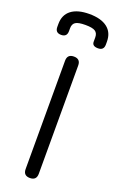

<svg xmlns="http://www.w3.org/2000/svg" viewBox="-171 -943 614 988"><g transform="rotate(20 136.0 -449.0)"><path d="M269 -795V-779Q269 -747 237 -747Q205 -747 205 -771V-795Q205 -818 190 -828Q175 -838 136 -838Q97 -838 82 -828Q67 -818 67 -795V-779Q67 -747 35 -747Q3 -747 3 -779V-795Q3 -845 37.5 -871.5Q72 -898 136 -898Q200 -898 234.5 -871.5Q269 -845 269 -795ZM172 -36Q172 0 136 0Q100 0 100 -36V-629Q100 -665 136 -665Q172 -665 172 -629Z"/></g></svg>

Font: Jura SemiBold
Style: Regular
Weight: 600
Designer: Daniel Johnson, Alexei Vanyashin
Foundry: Daniel Johnson
Version: Version 5.103